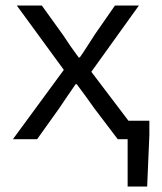

<svg xmlns="http://www.w3.org/2000/svg" viewBox="-20 -506 590 698"><path d="M27 0H115L195 -112Q210 -135 225 -156.5Q240 -178 255 -200H259Q275 -179 291.5 -156Q308 -133 323 -112L408 0H444V172H515L523 -15V-67H447L312 -245L485 -486H398L325 -381Q312 -361 298 -339Q284 -317 270 -297H266Q251 -317 236.5 -338Q222 -359 209 -379L132 -486H41L212 -252Z"/></svg>

Font: Codetta
Style: Regular
Weight: 400
Italic angle: -11°
Designer: Ulrich Proeller
Foundry: PROSA GmbH
Version: Version 2.00;September 29, 2018;FontCreator 11.5.0.2427 64-b